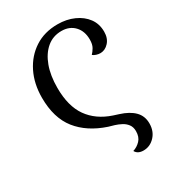

<svg xmlns="http://www.w3.org/2000/svg" viewBox="-174 -613 797 892"><g transform="rotate(-30 224.0 -167.0)"><path d="M331 187Q300 187 288 165Q311 158 328 140Q345 122 345 91Q345 69 334 54.5Q323 40 306.5 31.5Q290 23 274 18L243 9Q147 -23 95.5 -88Q44 -153 44 -261Q44 -336 73 -394.5Q102 -453 154 -487Q206 -521 277 -521Q325 -521 364 -503.5Q403 -486 425.5 -455.5Q448 -425 448 -383Q448 -348 428.5 -326.5Q409 -305 383 -305Q373 -305 362 -308.5Q351 -312 344 -318Q354 -328 363 -343.5Q372 -359 372 -385Q372 -430 346 -457.5Q320 -485 277 -485Q231 -485 198 -457Q165 -429 147 -380Q129 -331 129 -265Q129 -167 170 -109Q211 -51 289 -25L317 -16Q365 -1 391 25Q417 51 417 91Q417 133 391.5 160Q366 187 331 187Z"/></g></svg>

Font: Arima
Style: Regular
Weight: 400
Designer: Joana Correia and Natanael Gama
Foundry: NDISCOVER
Version: Version 1.101;gftools[0.9.23]